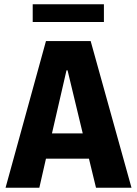

<svg xmlns="http://www.w3.org/2000/svg" viewBox="-20 -878 640 898"><path d="M6 0 195 -686H404L595 0H429L396 -136H195L164 0ZM367 -254 296 -549H291L223 -254ZM133 -775V-858H466V-775Z"/></svg>

Font: Chivo Mono Medium
Style: Bold
Weight: 700
Monospace: yes
Version: Version 1.008